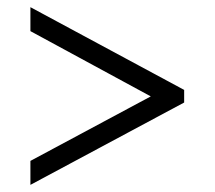

<svg xmlns="http://www.w3.org/2000/svg" viewBox="-20 -626 599 536"><path d="M64.9 -176.8 400.9 -356.9 64.9 -539.1V-606L494.1 -375V-339.8L64.9 -109.9Z"/></svg>

Font: Noto Serif Telugu
Style: Regular
Weight: 400
Designer: Indian Type Foundry
Foundry: Monotype Imaging Inc.
Version: Version 1.01